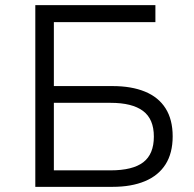

<svg xmlns="http://www.w3.org/2000/svg" viewBox="-20 -725 754 745"><path d="M117 0V-705H583V-639H189V-391H417Q490 -391 542.5 -369.5Q595 -348 622.5 -304.5Q650 -261 650 -196Q650 -131 622.5 -87.5Q595 -44 542.5 -22Q490 0 417 0ZM189 -64H409Q495 -64 536 -95.5Q577 -127 577 -195Q577 -263 535 -294.5Q493 -326 409 -326H189Z"/></svg>

Font: Nunito Sans 6pt Light
Style: Regular
Weight: 300
Version: Version 3.101;gftools[0.9.27]